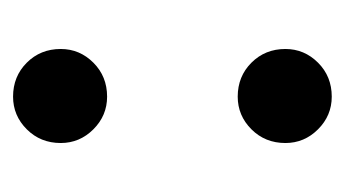

<svg xmlns="http://www.w3.org/2000/svg" viewBox="-137 -384 528 294"><g transform="rotate(-90 127.0 -237.0)"><path d="M55 -408Q55 -439 76 -460Q97 -481 126 -481Q157 -481 178 -460Q199 -439 199 -408Q199 -379 178 -358Q157 -337 126 -337Q97 -337 76 -358Q55 -379 55 -408ZM55 -64Q55 -95 76 -116Q97 -137 126 -137Q157 -137 178 -116Q199 -95 199 -64Q199 -35 178 -14Q157 7 126 7Q97 7 76 -14Q55 -35 55 -64Z"/></g></svg>

Font: Kenia
Style: Regular
Weight: 400
Designer: Julia Petretta
Foundry: Julia Petretta
Version: Version 1.001